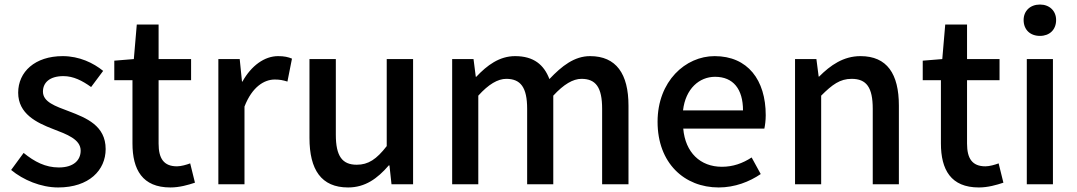

<svg xmlns="http://www.w3.org/2000/svg" viewBox="-20 -811 4740 845"><path d="M236 14C372 14 445 -62 445 -155C445 -258 360 -292 284 -321C223 -344 169 -362 169 -408C169 -446 197 -476 259 -476C303 -476 342 -456 381 -428L434 -499C391 -534 329 -564 256 -564C134 -564 60 -495 60 -403C60 -310 141 -271 214 -243C274 -220 335 -198 335 -148C335 -106 304 -74 239 -74C180 -74 132 -99 84 -138L29 -63C82 -19 160 14 236 14Z M730 14C770 14 808 3 838 -7L817 -92C801 -86 777 -79 759 -79C701 -79 678 -113 678 -179V-458H821V-551H678V-703H582L569 -551L483 -544V-458H563V-180C563 -64 607 14 730 14Z M941 0H1056V-342C1090 -430 1144 -461 1189 -461C1212 -461 1225 -458 1245 -452L1265 -553C1248 -560 1231 -564 1204 -564C1144 -564 1086 -522 1047 -452H1045L1035 -551H941Z M1512 14C1587 14 1641 -25 1691 -83H1694L1703 0H1798V-551H1682V-168C1637 -110 1601 -86 1550 -86C1486 -86 1458 -124 1458 -218V-551H1342V-204C1342 -64 1394 14 1512 14Z M1970 0H2085V-390C2130 -440 2171 -464 2208 -464C2271 -464 2300 -427 2300 -332V0H2415V-390C2461 -440 2502 -464 2539 -464C2602 -464 2630 -427 2630 -332V0H2746V-346C2746 -486 2692 -564 2577 -564C2508 -564 2453 -521 2398 -463C2374 -526 2329 -564 2247 -564C2178 -564 2124 -524 2076 -473H2074L2064 -551H1970Z M3143 14C3214 14 3278 -11 3328 -45L3288 -118C3248 -92 3206 -77 3157 -77C3062 -77 2996 -140 2987 -245H3344C3347 -259 3350 -281 3350 -304C3350 -459 3271 -564 3125 -564C2997 -564 2874 -454 2874 -275C2874 -93 2992 14 3143 14ZM2986 -325C2997 -421 3058 -473 3127 -473C3207 -473 3250 -419 3250 -325Z M3479 0H3594V-390C3643 -439 3677 -464 3728 -464C3793 -464 3821 -427 3821 -332V0H3936V-346C3936 -486 3884 -564 3767 -564C3692 -564 3635 -524 3585 -474H3583L3573 -551H3479Z M4288 14C4328 14 4366 3 4396 -7L4375 -92C4359 -86 4335 -79 4317 -79C4259 -79 4236 -113 4236 -179V-458H4379V-551H4236V-703H4140L4127 -551L4041 -544V-458H4121V-180C4121 -64 4165 14 4288 14Z M4499 0H4614V-551H4499ZM4557 -653C4599 -653 4628 -680 4628 -723C4628 -763 4599 -791 4557 -791C4514 -791 4485 -763 4485 -723C4485 -680 4514 -653 4557 -653Z"/></svg>

Font: GenYoGothic2 TW M
Style: Regular
Weight: 500
Version: Version 2.100;PS 2.1;hotconv 16.6.51;makeotf.lib2.5.65220 DE